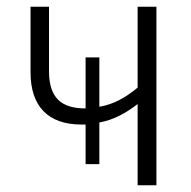

<svg xmlns="http://www.w3.org/2000/svg" viewBox="-20 -552 568 572"><path d="M446 -532H390V-291C355 -262 319 -241 276 -234V-381H235V-229C162 -229 126 -261 126 -340V-532H71V-336C71 -237 122 -181 222 -181C227 -181 231 -181 235 -181V-63H276V-187C319 -195 355 -215 390 -242V0H446Z"/></svg>

Font: Noto Sans SemiCondensed Light
Style: Regular
Weight: 300
Width: 4
Designer: Monotype Design Team
Foundry: Monotype Imaging Inc.
Version: Version 2.013